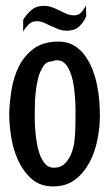

<svg xmlns="http://www.w3.org/2000/svg" viewBox="-20 -665 385 688"><path d="M190 -516Q221 -516 244 -502.5Q267 -489 283.5 -467Q300 -445 311 -417Q322 -389 328 -359Q334 -329 336 -300.5Q338 -272 338 -249Q338 -211 329.5 -166.5Q321 -122 301.5 -84.5Q282 -47 250 -22Q218 3 170 3Q124 3 93.5 -24Q63 -51 45 -90.5Q27 -130 20 -175Q13 -220 13 -256Q14 -298 21.5 -344Q29 -390 48.5 -428.5Q68 -467 102 -491.5Q136 -516 190 -516ZM166 -445Q146 -445 134 -426Q122 -407 116 -382Q110 -357 107.5 -331Q105 -305 105 -292Q105 -279 104.5 -257.5Q104 -236 105.5 -210.5Q107 -185 111 -159Q115 -133 122.5 -112Q130 -91 142 -77.5Q154 -64 173 -64Q198 -64 213.5 -80Q229 -96 237 -118.5Q245 -141 247.5 -166Q250 -191 250 -209Q250 -222 250.5 -245Q251 -268 250 -294.5Q249 -321 245.5 -348.5Q242 -376 234.5 -398.5Q227 -421 215 -435Q203 -449 184 -449Q179 -449 175 -448Q171 -447 166 -445ZM289 -607Q280 -585 263.5 -570Q247 -555 220 -555Q203 -555 189 -560.5Q175 -566 162.5 -572Q150 -578 137.5 -583.5Q125 -589 112 -589Q94 -589 82.5 -577.5Q71 -566 63 -552V-594Q75 -614 92.5 -629Q110 -644 136 -644Q153 -644 166.5 -639Q180 -634 193 -627.5Q206 -621 218.5 -615.5Q231 -610 246 -610Q262 -610 272 -621.5Q282 -633 288 -645Z"/></svg>

Font: Teutonic
Style: Regular
Weight: 400
Designer: Peter Wiegel
Foundry: Peter Wiegel
Version: 1.000